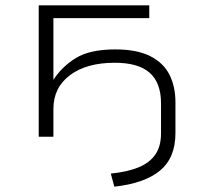

<svg xmlns="http://www.w3.org/2000/svg" viewBox="-20 -512 755 719"><path d="M408 187 395 138Q456 132 498 115Q540 98 561.5 67Q583 36 583 -13V-125Q583 -202 540.5 -239.5Q498 -277 410 -277Q304 -277 242 -230.5Q180 -184 180 -104V0H125V-492H539V-444H180V-210H178Q210 -261 263 -294Q316 -327 412 -327Q493 -327 543 -301.5Q593 -276 615 -231.5Q637 -187 637 -129V-14Q637 33 622.5 68Q608 103 579 127Q550 151 507 166Q464 181 408 187Z"/></svg>

Font: Nunito Sans 7pt Expanded ExtraLight
Style: Regular
Weight: 250
Width: 7
Designer: Vernon Adams
Foundry: Vernon Adams
Version: Version 3.101;gftools[0.9.27]